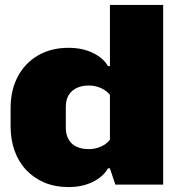

<svg xmlns="http://www.w3.org/2000/svg" viewBox="-20 -749 722 779"><path d="M258 10Q204 10 161 -8Q118 -26 87 -58.5Q56 -91 39.5 -136.5Q23 -182 23 -237V-310Q23 -383 52 -438Q81 -493 134 -524Q187 -555 258 -555Q314 -555 356.5 -534.5Q399 -514 418 -481H426V-729H642V0H448L426 -66H418Q399 -32 356.5 -11Q314 10 258 10ZM340 -144Q367 -144 390 -154.5Q413 -165 426 -182V-364Q413 -381 390 -391.5Q367 -402 340 -402Q311 -402 290 -391.5Q269 -381 258 -362Q247 -343 247 -315V-230Q247 -204 258 -184Q269 -164 290 -154Q311 -144 340 -144Z"/></svg>

Font: Hubot Sans Condensed ExtraLight Black
Style: Regular
Weight: 900
Version: Version 2.000